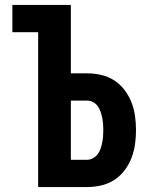

<svg xmlns="http://www.w3.org/2000/svg" viewBox="-20 -755 640 775"><path d="M134 0V-625H30V-735H266V-459H331Q360 -459 388.5 -452.5Q417 -446 441 -430.5Q465 -415 482.5 -392Q500 -369 510.5 -342.5Q521 -316 525 -287Q529 -258 529 -230Q529 -201 525 -172.5Q521 -144 510.5 -117Q500 -90 482.5 -67Q465 -44 441 -28.5Q417 -13 388.5 -6.5Q360 0 331 0ZM331 -110Q344 -110 355.5 -116.5Q367 -123 374.5 -133Q382 -143 386 -155Q390 -167 392.5 -179.5Q395 -192 396 -204.5Q397 -217 397 -230Q397 -242 396 -255Q395 -268 392.5 -280Q390 -292 386 -304Q382 -316 374.5 -326.5Q367 -337 355.5 -343Q344 -349 331 -349H266V-110Z"/></svg>

Font: Iosevka Extrabold Extended
Style: Regular
Weight: 800
Width: 7
Monospace: yes
Designer: Belleve Invis
Foundry: Belleve Invis
Version: Version 32.5.0; ttfautohint (v1.8.4)